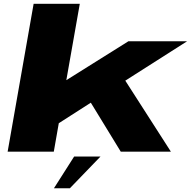

<svg xmlns="http://www.w3.org/2000/svg" viewBox="-20 -805 1020 1019"><path d="M20.5 0 158.5 -785H403.5L332 -379.5L661.5 -586H973L645 -377L887 0H621L462 -260L292 -151L265.5 0ZM266.2 194.2 373.5 25.7H513.4L350.8 194.2Z"/></svg>

Font: Anybody UltraExpanded ExtraBold
Style: Italic
Weight: 800
Width: 9
Italic angle: -10°
Designer: Tyler Finck
Foundry: Etcetera Type Company
Version: Version 1.010; ttfautohint (v1.8.3) -l 8 -r 50 -G 200 -x 14 